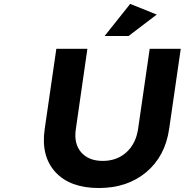

<svg xmlns="http://www.w3.org/2000/svg" viewBox="-20 -948 938 975"><path d="M207 -293 266.1 -700.2H423.8L365.2 -293Q354 -218.3 392.1 -174.6Q430.2 -130.9 502 -130.9Q573.2 -130.9 621.6 -174.3Q669.9 -217.8 681.2 -293L740.2 -700.2H897.9L838.9 -293Q818.8 -154.3 722.7 -73.7Q626.5 6.8 481.9 6.8Q335.9 6.8 261.5 -74Q187 -154.8 207 -293ZM511.2 -765.1 641.1 -928.2 775.9 -874 632.8 -765.1Z"/></svg>

Font: Trueno SemiBold
Style: Italic
Weight: 600
Designer: Julieta Ulanovsky
Foundry: Julieta Ulanovsky
Version: Version 3.001b | FøM Fix